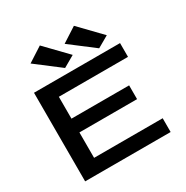

<svg xmlns="http://www.w3.org/2000/svg" viewBox="-191 -1013 1132 1171"><g transform="rotate(-30 375.0 -428.0)"><path d="M74 0V-624H680V-527H193V-373H599V-276H193V-97H676V0ZM314 -660 145 -789 249 -856 394 -706ZM554 -660 385 -789 489 -856 634 -706Z"/></g></svg>

Font: Inconsolata ExtraExpanded
Style: Bold
Weight: 700
Width: 8
Monospace: yes
Designer: Raph Levien, Cyreal, Brenton Simpson
Foundry: Raph Levien, Cyreal, Google
Version: Version 3.100; ttfautohint (v1.8.4.7-5d5b)